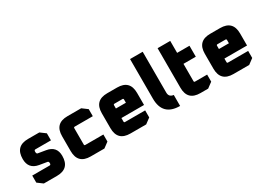

<svg xmlns="http://www.w3.org/2000/svg" viewBox="-15 -1463 3014 2197"><g transform="rotate(-30 1492.0 -364.5)"><path d="M51 -52V-145H281Q297 -145 297 -167Q297 -190 282 -193L180 -210Q51 -232 51 -363Q51 -532 219 -532H368L438 -480V-387H232Q216 -387 216 -365Q216 -336 232 -334L334 -317Q462 -296 462 -169Q462 0 294 0H121Z M572 -168V-364Q572 -532 740 -532H921L991 -480V-387H752Q739 -387 739 -374V-158Q739 -145 752 -145H991V-52L921 0H740Q572 0 572 -168Z M1097 -168V-364Q1097 -532 1265 -532H1395Q1563 -532 1563 -364V-205H1264V-158Q1264 -145 1277 -145H1543V-52L1473 0H1265Q1097 0 1097 -168ZM1264 -331H1396V-374Q1396 -387 1383 -387H1277Q1264 -387 1264 -374Z M1687 -217V-740H1854V-200Q1854 -141 1915 -134V11Q1687 11 1687 -217Z M2022 -168V-690H2189V-532H2352V-387H2189V-158Q2189 -145 2202 -145H2362V-52L2292 0H2190Q2022 0 2022 -168Z M2458 -168V-364Q2458 -532 2626 -532H2756Q2924 -532 2924 -364V-205H2625V-158Q2625 -145 2638 -145H2904V-52L2834 0H2626Q2458 0 2458 -168ZM2625 -331H2757V-374Q2757 -387 2744 -387H2638Q2625 -387 2625 -374Z"/></g></svg>

Font: Oxanium ExtraLight ExtraBold
Style: Regular
Weight: 800
Version: Version 2.000